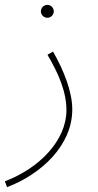

<svg xmlns="http://www.w3.org/2000/svg" viewBox="-25 -539 403 789"><path d="M170 -466C184 -466 196 -478 196 -492C196 -507 184 -519 170 -519C155 -519 143 -507 143 -492C143 -478 155 -466 170 -466ZM4 230C142 178 272 60 272 -89C272 -161 239 -246 193 -327L170 -314C216 -236 248 -162 248 -86C248 37 138 152 -5 206Z"/></svg>

Font: Noto Sans Arabic UI Th
Style: Regular
Weight: 100
Designer: Monotype Design Team, Nadine Chahine and Nizar Qandah
Foundry: Monotype Imaging Inc.
Version: Version 2.010